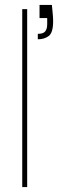

<svg xmlns="http://www.w3.org/2000/svg" viewBox="-20 -757 245 777"><path d="M70 0V-720H90V0ZM133 -598V-620Q155 -620 163 -630Q171 -640 171 -659V-684H140V-737H190Q192 -715 193.5 -700Q195 -685 195 -671Q195 -625 177.5 -611.5Q160 -598 133 -598Z"/></svg>

Font: DM Sans 18pt Thin
Style: Regular
Weight: 250
Designer: Colophon Foundry, Jonny Pinhorn
Foundry: Colophon Foundry
Version: Version 4.004;gftools[0.9.30]